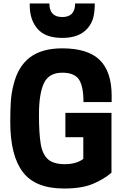

<svg xmlns="http://www.w3.org/2000/svg" viewBox="-20 -1071 713 1104"><path d="M521 -853ZM338 -853Q241 -853 196 -905Q151 -957 151 -1040V-1051H264Q264 -973 338 -973Q412 -973 412 -1051H525Q525 -1004 516.5 -970.5Q508 -937 485 -910Q438 -853 338 -853ZM348 13Q183 13 111 -82Q39 -177 39 -370Q39 -443 42.5 -491Q46 -539 58 -584Q83 -688 151.5 -740.5Q220 -793 338 -793Q485 -793 553.5 -726Q622 -659 622 -520V-484H460Q460 -576 433.5 -614.5Q407 -653 338 -653Q261 -653 232.5 -592.5Q204 -532 204 -410Q204 -310 213.5 -247.5Q223 -185 255 -156Q287 -127 353 -127Q418 -127 459 -157V-282H356V-422H621V-78Q577 -40 513.5 -13.5Q450 13 348 13Z"/></svg>

Font: Tanohe Sans
Style: Bold
Weight: 700
Designer: Village Type and Design LLC & Cristiano Sobral
Foundry: Cooper Hewitt Smithsonian Design Museum
Version: Version 1.00;September 29, 2021;FontCreator 13.0.0.2655 64-b